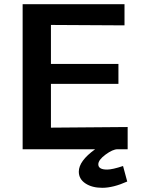

<svg xmlns="http://www.w3.org/2000/svg" viewBox="-20 -712 677 916"><path d="M88 0V-692H574V-591L223 -593V-407H545V-312H223V-103L589 -106V0H541Q518 0 483.5 25.5Q449 51 449 72Q449 97 491 97Q516 97 567 80L587 154Q520 184 468 184Q419 184 387.5 163Q356 142 356 107Q356 56 434 0Z"/></svg>

Font: Coval
Style: Bold
Weight: 700
Foundry: Context Ltd
Version: Version 001.000